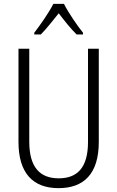

<svg xmlns="http://www.w3.org/2000/svg" viewBox="-20 -967 609 997"><path d="M312 -947H257C235 -903 189 -837 158 -797V-788H192C220 -816 255 -861 285 -898C314 -860 347 -818 378 -788H411V-797C384 -830 335 -901 312 -947ZM493 -230V-714H437V-230C437 -96 381 -41 285 -41C187 -41 132 -99 132 -231V-714H76V-230C76 -69 150 10 284 10C414 10 493 -63 493 -230Z"/></svg>

Font: Noto Sans Myanmar Condensed Light
Style: Regular
Weight: 300
Width: 3
Designer: Monotype Design Team
Foundry: Monotype Imaging Inc.
Version: Version 2.107